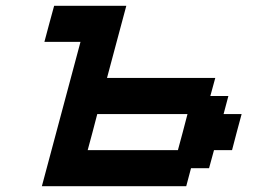

<svg xmlns="http://www.w3.org/2000/svg" viewBox="-20 -645 915 665"><path d="M125 0H625L641.6 -62.5H704.1L721.2 -125H783.7Q789.1 -145.5 800 -187.3Q811 -229 816.9 -250H754.4L771 -312.5H708.5L725.6 -375H350.6Q361.8 -416.5 384 -500Q406.2 -583.5 417.5 -625H167.5Q161.6 -604 150.4 -562.3Q139.2 -520.5 133.8 -500H258.8Q236.8 -417 191.9 -250Q147 -83 125 0ZM596.2 -125H283.7Q289.6 -145.5 300.5 -187.3Q311.5 -229 316.9 -250H629.4Q624 -229 613 -187.3Q602.1 -145.5 596.2 -125Z"/></svg>

Font: Faithful 32x
Style: Oblique
Weight: 400
Foundry: Faithful Resource Pack
Version: Version 1.0; January 27, 2023